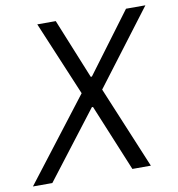

<svg xmlns="http://www.w3.org/2000/svg" viewBox="-118 -757 770 829"><g transform="rotate(-10 267.0 -343.0)"><path d="M-40 0 237 -360 100 -686H181L288 -423H293L489 -686H574L327 -360L477 0H396L275 -293H270L45 0Z"/></g></svg>

Font: Archivo Condensed Light
Style: Italic
Weight: 300
Width: 3
Italic angle: -10°
Designer: Hector Gatti
Foundry: Omnibus-Type
Version: Version 2.001